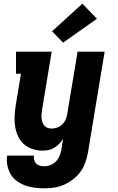

<svg xmlns="http://www.w3.org/2000/svg" viewBox="-20 -811 640 1044"><path d="M221 213Q194 213 167 209.5Q140 206 116 197Q92 188 71.5 173Q51 158 38 136Q25 114 20 87.5Q15 61 19 35H164Q163 47 166 59Q169 71 177 79Q185 87 197 90Q209 93 221 93Q238 93 255.5 86Q273 79 285.5 65.5Q298 52 304.5 35Q311 18 314 1L323 -56Q314 -41 301.5 -28.5Q289 -16 274 -7Q259 2 242.5 5Q226 8 210 8Q182 8 155.5 -1Q129 -10 109 -28Q89 -46 78 -70.5Q67 -95 62.5 -122Q58 -149 59.5 -178Q61 -207 65 -235L94 -410H67V-530H261L209 -216Q207 -204 206 -192.5Q205 -181 206 -169.5Q207 -158 210.5 -147.5Q214 -137 220.5 -128.5Q227 -120 237.5 -116Q248 -112 260 -112Q275 -112 290 -117Q305 -122 317 -133Q329 -144 336 -158.5Q343 -173 345 -188L402 -530H549L458 20Q453 47 443.5 73.5Q434 100 417.5 123Q401 146 377.5 164Q354 182 328 193.5Q302 205 275 209Q248 213 221 213ZM323 -579 263 -641 428 -791 507 -709Z"/></svg>

Font: Iosevka Curly Slab HvEx
Style: Italic
Weight: 900
Width: 7
Italic angle: -9°
Monospace: yes
Designer: Belleve Invis
Foundry: Belleve Invis
Version: Version 11.1.0; ttfautohint (v1.8.3)